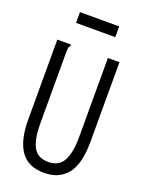

<svg xmlns="http://www.w3.org/2000/svg" viewBox="-150 -857 700 938"><g transform="rotate(20 200.0 -388.0)"><path d="M201 11Q117 11 78.5 -45Q40 -101 40 -207V-623H111V-616Q105 -610 103.5 -603Q102 -596 102 -579V-206Q102 -130 124 -88Q146 -46 202 -46Q258 -46 280.5 -89.5Q303 -133 303 -209V-623H363V-210Q363 -93 320.5 -41Q278 11 201 11ZM98 -731V-787H302V-731Z"/></g></svg>

Font: Inconsolata Condensed
Style: Regular
Weight: 400
Width: 3
Monospace: yes
Designer: Raph Levien, Cyreal, Brenton Simpson
Foundry: Raph Levien, Cyreal, Google
Version: Version 3.000; ttfautohint (v1.8.2.53-6de2)